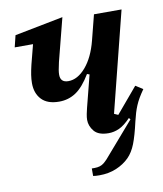

<svg xmlns="http://www.w3.org/2000/svg" viewBox="-82 -601 727 857"><g transform="rotate(-10 282.0 -172.0)"><path d="M411 -69 429 -61 526 -176 559 -155Q545 -135 536 -119.5Q527 -104 520.5 -88.5Q514 -73 509 -56.5Q504 -40 499 -19Q485 43 471 79Q457 115 435 137Q411 161 376.5 175.5Q342 190 300 190Q281 190 271 188V154H284Q310 154 326 141Q342 128 362 103L479 -32L473 -39Q444 -9 420.5 1.5Q397 12 373 12Q327 12 307.5 -11.5Q288 -35 288 -63Q288 -74 291 -89.5Q294 -105 297 -116L334 -261L323 -265Q290 -210 256 -187.5Q222 -165 180 -165Q127 -165 100.5 -193Q74 -221 74 -267Q74 -285 77 -304.5Q80 -324 86 -349L109 -438H26L39 -491L259 -534L209 -339Q204 -317 202 -305Q200 -293 200 -283Q200 -248 236 -248Q278 -248 315 -291Q352 -334 371 -408L400 -522H525Z"/></g></svg>

Font: IBM Plex Serif SemiBold
Style: Italic
Weight: 600
Italic angle: -14°
Designer: Mike Abbink, Paul van der Laan, Pieter van Rosmalen
Foundry: Bold Monday
Version: Version 2.5